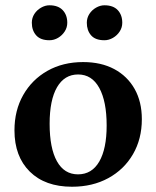

<svg xmlns="http://www.w3.org/2000/svg" viewBox="-20 -698 595 730"><path d="M253.6 12Q151.6 12 93.3 -45.5Q35 -103.1 35 -202.4Q35 -278.3 68.3 -336.8Q101.6 -395.4 160.4 -428.7Q219.3 -462 296.1 -462Q364.4 -462 414.4 -435.3Q464.3 -408.5 491.8 -359.9Q519.3 -311.2 519.3 -244.8Q519.3 -169.7 485.6 -111.7Q451.9 -53.6 391.9 -20.8Q331.9 12 253.6 12ZM276.6 -35.1Q329.2 -35.1 357.4 -83.7Q385.5 -132.3 385.5 -220.7Q385.5 -312.7 357.4 -363.8Q329.3 -414.9 276.9 -414.9Q225.2 -414.9 196.9 -366.4Q168.7 -317.8 168.7 -227.4Q168.7 -134.5 196.5 -84.8Q224.2 -35.1 276.6 -35.1ZM377 -545Q342.5 -545 326.3 -563.7Q310.1 -582.4 310.1 -611.5Q310.1 -630 319.8 -645Q329.5 -660 345.2 -668.9Q361 -677.9 377 -677.9Q410.5 -677.9 427.7 -659.5Q444.9 -641.1 444.9 -611.5Q444.9 -593.5 435.2 -578.5Q425.5 -563.4 409.7 -554.2Q393.9 -545 377 -545ZM167.9 -545Q134 -545 117.5 -563.7Q101 -582.4 101 -611.5Q101 -630 110.7 -645Q120.4 -660 136.2 -668.9Q151.9 -677.9 167.9 -677.9Q200.9 -677.9 218.4 -659.5Q235.8 -641.1 235.8 -611.5Q235.8 -593.5 226.1 -578.5Q216.4 -563.4 200.9 -554.2Q185.4 -545 167.9 -545Z"/></svg>

Font: Pitagon Serif
Style: Regular
Weight: 400
Designer: Travis Tran
Foundry: Pitagon
Version: Version 1.000;gftools[0.9.26]